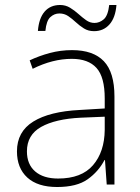

<svg xmlns="http://www.w3.org/2000/svg" viewBox="-20 -740 561 770"><path d="M269 -539Q354 -539 396.5 -494.5Q439 -450 439 -353V0H408L401 -98H399Q375 -52 331.5 -21Q288 10 209 10Q131 10 89.5 -28Q48 -66 48 -133Q48 -212 113.5 -252.5Q179 -293 300 -299L400 -305V-345Q400 -431 367 -467.5Q334 -504 268 -504Q191 -504 111 -464L99 -498Q137 -516 180 -527.5Q223 -539 269 -539ZM304 -268Q202 -263 145 -231Q88 -199 88 -133Q88 -81 121 -52.5Q154 -24 213 -24Q307 -24 353 -77.5Q399 -131 400 -219V-272ZM447 -720Q443 -669 419 -642Q395 -615 357 -615Q334 -615 316.5 -626Q299 -637 284 -651Q269 -665 253.5 -675.5Q238 -686 218 -686Q198 -686 182 -671.5Q166 -657 162 -616H132Q136 -667 159 -693.5Q182 -720 221 -720Q243 -720 261 -709Q279 -698 294.5 -684Q310 -670 325.5 -659Q341 -648 359 -648Q379 -648 396 -662.5Q413 -677 418 -720Z"/></svg>

Font: Noto Sans Thai ExtraLight
Style: Regular
Weight: 200
Designer: Monotype Design Team
Foundry: Monotype Imaging Inc.
Version: Version 2.001; ttfautohint (v1.8.4.7-5d5b)